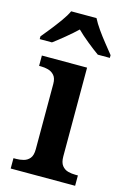

<svg xmlns="http://www.w3.org/2000/svg" viewBox="-124 -822 581 878"><g transform="rotate(15 167.0 -383.0)"><path d="M19 0V-49H32Q49 -49 66.5 -53.5Q84 -58 95.5 -72Q107 -86 107 -115V-424Q107 -451 95 -464.5Q83 -478 66 -482.5Q49 -487 32 -487H23V-536H237V-116Q237 -87 248.5 -72.5Q260 -58 277 -53.5Q294 -49 312 -49H324V0ZM-6 -619Q10 -638 30.5 -664Q51 -690 70.5 -717Q90 -744 100 -766H220Q231 -744 250 -717Q269 -690 290 -664Q311 -638 326 -619V-606H269Q245 -623 213.5 -648.5Q182 -674 160 -696Q137 -674 106 -648.5Q75 -623 52 -606H-6Z"/></g></svg>

Font: Noto Serif Thai SemiBold
Style: Regular
Weight: 600
Designer: Monotype Design Team
Foundry: Monotype Imaging Inc.
Version: Version 2.001; ttfautohint (v1.8.4.7-5d5b)